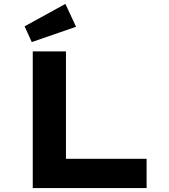

<svg xmlns="http://www.w3.org/2000/svg" viewBox="-20 -963 864 983"><path d="M147.7 0V-700H317.7V-149.9H730.6V0ZM142.6 -747.5 106 -828.2 314.8 -943 369.3 -826Z"/></svg>

Font: Lexend Peta
Style: Regular
Weight: 400
Designer: Bonnie Shaver-Troup, Thomas Jockin
Foundry: Lexend
Version: Version 1.007